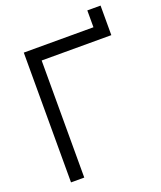

<svg xmlns="http://www.w3.org/2000/svg" viewBox="-149 -907 837 1001"><g transform="rotate(-20 270.0 -407.0)"><path d="M143.5 0H70V-720H456.5V-813.5H530V-649.5H143.5Z"/></g></svg>

Font: CCSD_manrope
Style: Regular
Weight: 400
Designer: Mikhail Sharanda
Foundry: Mikhail Sharanda
Version: Version 4.503